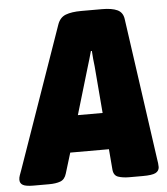

<svg xmlns="http://www.w3.org/2000/svg" viewBox="-89 -748 692 796"><g transform="rotate(-5 257.0 -350.0)"><path d="M18 2Q-13 2 -25.5 -5Q-38 -12 -38 -27Q-38 -36 -34.5 -45.5Q-31 -55 -27 -66L179 -654Q189 -683 213.5 -692.5Q238 -702 279 -702H365Q406 -702 428.5 -691.5Q451 -681 455 -654L538 -66Q540 -55 541 -45.5Q542 -36 542 -29Q541 -13 526.5 -5.5Q512 2 473 2H417Q390 2 371 -4.5Q352 -11 350 -36L343 -121H182L156 -36Q149 -12 130.5 -5Q112 2 83 2ZM285 -468 227 -273H330L314 -468Q312 -483 310.5 -499.5Q309 -516 308 -533H304Q299 -516 294.5 -499.5Q290 -483 285 -468Z"/></g></svg>

Font: Asap Semi Condensed Semi Condensed Black
Style: Italic
Weight: 900
Width: 4
Italic angle: -6°
Designer: Pablo Cosgaya
Foundry: Omnibus-Type
Version: Version 3.001; ttfautohint (v1.8.4.7-5d5b)